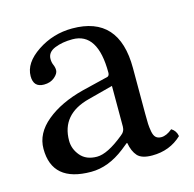

<svg xmlns="http://www.w3.org/2000/svg" viewBox="-75 -526 608 601"><g transform="rotate(-15 229.0 -225.5)"><path d="M282 -244 202 -223Q108 -199 108 -113Q108 -86 126.5 -64Q145 -42 180 -42Q214 -42 268 -86Q282 -96 282 -112ZM118 -375Q118 -364 122 -355Q126 -346 126 -337Q126 -326 112.5 -314.5Q99 -303 78 -303Q44 -303 44 -339Q44 -382 95 -416Q146 -450 208 -450Q360 -450 360 -281V-134Q360 -111 360.5 -100Q361 -89 363.5 -75Q366 -61 372.5 -55Q379 -49 390 -49Q407 -49 426 -65Q441 -56 444 -38Q405 -1 348 -1Q314 -1 300.5 -16Q287 -31 282 -59H280L260 -43Q206 -1 150 -1Q24 -1 24 -109Q24 -159 70 -197Q116 -235 190 -254L276 -275Q282 -278 282 -287Q282 -417 200 -417Q167 -417 142.5 -407Q118 -397 118 -375Z"/></g></svg>

Font: Fedorovsk Unicode
Style: Medium
Weight: 500
Designer: Aleksandr Andreev and Nikita Simmons
Version: Version 3.2